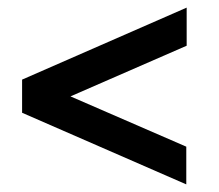

<svg xmlns="http://www.w3.org/2000/svg" viewBox="-20 -617 575 504"><path d="M38 -321V-408L470 -597V-497L165 -364L469 -232V-133Z"/></svg>

Font: Encode Sans Normal
Style: SemiBold
Weight: 600
Designer: Pablo Impallari, Andres Torresi
Foundry: Pablo Impallari, Andres Torresi
Version: Version 1.000; ttfautohint (v1.00) -l 8 -r 50 -G 200 -x 14 -